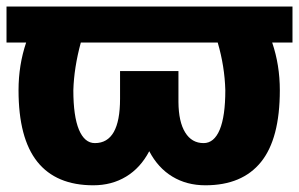

<svg xmlns="http://www.w3.org/2000/svg" viewBox="-25 -548 901 578"><path d="M855.5 -419.9H794.4Q817.4 -352.1 817.4 -276.4Q817.4 -130.4 760.7 -60.3Q704.1 9.8 593.3 9.8Q537.1 9.8 493.9 -16.4Q450.7 -42.5 424.3 -92.8Q397.9 -42.5 354.7 -16.4Q311.5 9.8 255.9 9.8Q144 9.8 87.4 -61Q30.8 -131.8 30.8 -276.4Q30.8 -352.1 53.7 -419.9H-5.4V-528.3H855.5ZM653.3 -276.4Q651.4 -348.1 630.4 -419.9H218.3Q197.8 -344.7 195.8 -276.4Q195.8 -198.2 212.6 -157.7Q229.5 -117.2 260.7 -117.2Q336.4 -117.2 336.4 -250.5V-334H512.2V-240.7Q512.7 -181.2 532.5 -149.2Q552.2 -117.2 587.9 -117.2Q619.6 -117.2 636.5 -157.7Q653.3 -198.2 653.3 -276.4Z"/></svg>

Font: Sadagaat-English
Style: Regular
Weight: 900
Designer: Ahmed alsheikh
Foundry: Ahmed alsheikh Design
Version: Version 2.137;January 17, 2018;FontCreator 11.0.0.2408 64-bi